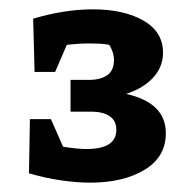

<svg xmlns="http://www.w3.org/2000/svg" viewBox="-20 -758 406 411"><path d="M44 -503H89L115 -444Q145 -439 165 -439Q229 -439 229 -480Q229 -500 214.5 -509.5Q200 -519 175 -519H131V-587H171Q195 -587 209.5 -597Q224 -607 224 -630Q224 -645 214 -662Q204 -664 193.5 -664.5Q183 -665 172 -665Q149 -665 123 -662L98 -604H54L51 -718Q118 -738 179 -738Q245 -738 287 -714Q329 -690 329 -645Q329 -615 308 -592Q287 -569 250 -557Q335 -538 335 -473Q335 -422 289.5 -394.5Q244 -367 173 -367Q144 -367 110 -372Q76 -377 42 -387Z"/></svg>

Font: Piazzolla
Style: Bold
Weight: 700
Designer: Juan Pablo del Peral
Foundry: Huerta Tipografica
Version: Version 1.330